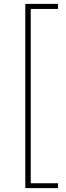

<svg xmlns="http://www.w3.org/2000/svg" viewBox="-20 -800 339 987"><path d="M110 167V-780H278V-754H138V142H278V167Z"/></svg>

Font: Noto Sans TC Thin
Style: Regular
Weight: 100
Designer: Ryoko NISHIZUKA 西塚涼子 (kana, bopomofo & ideographs); Paul D. Hunt (Latin, Greek & Cyrillic); Sandoll Communications 산돌커뮤니
Foundry: Adobe
Version: Version 2.004-H2;hotconv 1.0.118;makeotfexe 2.5.65603